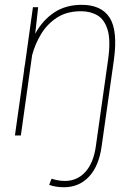

<svg xmlns="http://www.w3.org/2000/svg" viewBox="-20 -558 573 791"><path d="M316.4 -538.1Q397.9 -538.1 431.9 -484.9Q465.8 -431.6 449.2 -311L398.9 43.5Q387.7 126 346.7 169.7Q305.7 213.4 243.7 213.4Q209.5 213.4 182.6 203.6L192.4 178.2Q200.7 181.2 215.8 184.3Q231 187.5 247.1 187.5Q298.3 187.5 332 149.9Q365.7 112.3 375 43.5L425.3 -312Q436.5 -391.1 423.6 -434.3Q410.6 -477.5 381.6 -494.6Q352.5 -511.7 314 -511.7Q255.9 -511.7 215.8 -486.1Q175.8 -460.4 150.4 -419.4Q125 -378.4 112.3 -330.6L65.9 0H41.5L79.6 -270.5H79.1Q80.6 -282.2 83 -293.9L115.7 -528.3H137.2L125 -418.9Q155.3 -474.6 202.9 -506.3Q250.5 -538.1 316.4 -538.1Z"/></svg>

Font: Robert Sans Thin
Style: Italic
Weight: 100
Italic angle: -8°
Designer: Christian Robertson (extended by Adam Twardoch)
Foundry: Google
Version: Version 12.135;April 2, 2019;FontCreator 11.5.0.2425 64-bit;